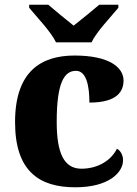

<svg xmlns="http://www.w3.org/2000/svg" viewBox="-20 -786 581 816"><path d="M218 -606H369C390 -651 452 -715 483 -753V-766H402C378 -745 323 -701 293 -677C263 -701 209 -745 185 -766H104V-753C135 -715 197 -651 218 -606ZM300 10C444 10 503 -54 503 -105C503 -123 495 -144 477 -154C454 -107 399 -69 326 -69C252 -69 221 -135 221 -268C221 -435 253 -485 303 -485C347 -485 360 -421 360 -350C483 -350 505 -402 505 -444C505 -499 445 -550 297 -550C155 -550 44 -483 44 -267C44 -58 147 10 300 10Z"/></svg>

Font: Noto Serif Gurmukhi ExtraBold
Style: Regular
Weight: 800
Designer: Vaibhav Singh and the Monotype Design Team
Foundry: Monotype Imaging Inc.
Version: Version 2.004